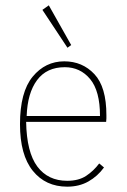

<svg xmlns="http://www.w3.org/2000/svg" viewBox="-20 -690 478 720"><path d="M232 10Q151 10 103 -49.5Q55 -109 55 -224Q55 -345 102.5 -402.5Q150 -460 221 -460Q289 -460 334 -412Q379 -364 379 -258Q379 -249 379 -245.5Q379 -242 378 -233H78Q80 -119 120 -65.5Q160 -12 232 -12Q275 -12 303 -30.5Q331 -49 352 -77L370 -62Q346 -29 311.5 -9.5Q277 10 232 10ZM80 -255H355Q355 -349 318 -393.5Q281 -438 223 -438Q155 -438 119 -389.5Q83 -341 80 -255ZM233 -511 139 -653 163 -670 247 -521Z"/></svg>

Font: Inconsolata SemiCondensed ExtraLight
Style: Regular
Weight: 200
Width: 4
Monospace: yes
Designer: Raph Levien, Cyreal, Brenton Simpson
Foundry: Raph Levien, Cyreal, Google
Version: Version 3.100; ttfautohint (v1.8.4.7-5d5b)